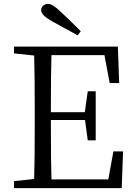

<svg xmlns="http://www.w3.org/2000/svg" viewBox="-20 -969 695 989"><path d="M52 0V-36L156 -47Q159 -142 159 -337V-392Q159 -587 156 -683L52 -694V-729H587L594 -541H545L518 -685H245Q242 -591 242 -391H417L432 -499H473V-246H432L418 -351H242Q242 -142 245 -45H538L564 -189H614L607 0ZM380 -787Q330 -814 247 -860Q192 -891 192 -916Q192 -931 202.5 -940Q213 -949 228 -949Q251 -949 292 -909Q345 -860 396 -808Z"/></svg>

Font: Cactus Classical Serif
Style: Regular
Weight: 400
Designer: Henry Chan (via Glyphwiki)、田海東、宇文滿月
Foundry: Moonlit Owen
Version: Version 1.000